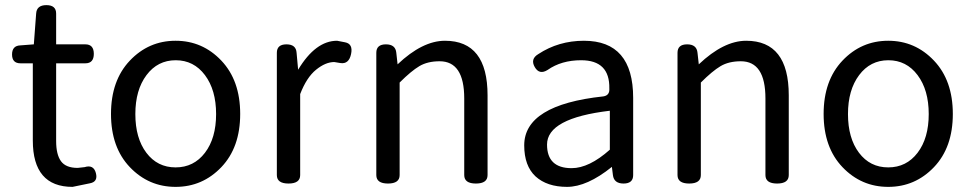

<svg xmlns="http://www.w3.org/2000/svg" viewBox="-20 -716 3788 749"><path d="M263 13Q108 13 108 -168V-469H60Q27 -469 27 -503.5Q27 -538 60 -539L112 -543L121 -663Q123 -696 161 -696Q199 -696 199 -663V-543H313Q346 -543 346 -506Q346 -469 313 -469H199V-166Q199 -113 218 -87Q237 -61 283 -61L310 -64Q345 -75 354 -41Q363 -7 331 -1Z M843.5 -64Q770 13 665 13Q560 13 486.5 -64Q413 -141 413 -271.5Q413 -402 486.5 -479.5Q560 -557 665 -557Q770 -557 843.5 -479.5Q917 -402 917 -271.5Q917 -141 843.5 -64ZM551 -120Q594 -63 665 -63Q736 -63 779.5 -120Q823 -177 823 -271Q823 -365 779.5 -423Q736 -481 665.5 -481Q595 -481 551.5 -423Q508 -365 508 -271Q508 -177 551 -120Z M1143 -444Q1211 -557 1295 -557L1326 -551Q1358 -545 1349.5 -505Q1341 -465 1308 -470L1284 -474Q1250 -474 1213 -444Q1176 -414 1151 -349V-33Q1151 0 1105.5 0Q1060 0 1060 -33V-510Q1060 -543 1097.5 -543Q1135 -543 1137 -510Z M1791 -332Q1791 -477 1695 -477Q1648 -477 1616 -458Q1584 -439 1539 -394V-33Q1539 0 1493.5 0Q1448 0 1448 -33V-510Q1448 -543 1485.5 -543Q1523 -543 1526 -510L1531 -465Q1628 -557 1716 -557Q1882 -557 1882 -344V-33Q1882 0 1836.5 0Q1791 0 1791 -33Z M2258 -557Q2450 -557 2450 -334V-33Q2450 0 2412.5 0Q2375 0 2371 -33L2367 -65Q2270 13 2192 13Q2114 13 2069 -28Q2025 -69 2025 -149Q2025 -307 2334 -340Q2359 -344 2357 -371Q2359 -481 2247 -481Q2170 -481 2116 -443Q2084 -423 2066 -454.5Q2048 -486 2080 -505Q2159 -557 2258 -557ZM2359 -284Q2114 -255 2114 -152Q2114 -60 2210 -60Q2278 -60 2359 -132Z M2966 -332Q2966 -477 2870 -477Q2823 -477 2791 -458Q2759 -439 2714 -394V-33Q2714 0 2668.5 0Q2623 0 2623 -33V-510Q2623 -543 2660.5 -543Q2698 -543 2701 -510L2706 -465Q2803 -557 2891 -557Q3057 -557 3057 -344V-33Q3057 0 3011.5 0Q2966 0 2966 -33Z M3623.5 -64Q3550 13 3445 13Q3340 13 3266.5 -64Q3193 -141 3193 -271.5Q3193 -402 3266.5 -479.5Q3340 -557 3445 -557Q3550 -557 3623.5 -479.5Q3697 -402 3697 -271.5Q3697 -141 3623.5 -64ZM3331 -120Q3374 -63 3445 -63Q3516 -63 3559.5 -120Q3603 -177 3603 -271Q3603 -365 3559.5 -423Q3516 -481 3445.5 -481Q3375 -481 3331.5 -423Q3288 -365 3288 -271Q3288 -177 3331 -120Z"/></svg>

Font: Raw Maruko Gothic CJK TC
Style: Regular
Weight: 400
Version: Version 1.001